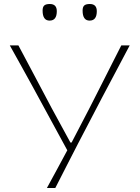

<svg xmlns="http://www.w3.org/2000/svg" viewBox="-20 -940 698 960"><path d="M214.5 0Q239 -45 264 -91Q289 -137 316.5 -188.5L143.5 -506.5Q115 -558 89 -605.2Q63 -652.5 29 -713H72Q108.5 -644.5 135 -594.5Q161.5 -544.5 185.2 -499.8Q209 -455 237.5 -401L332 -227.5H338L426.5 -397.5Q448 -439.5 466 -475.2Q484 -511 502 -546.2Q520 -581.5 540.2 -621.8Q560.5 -662 586.5 -713H628.5Q595 -649.5 557.5 -578.8Q520 -508 489.5 -450.5L371.5 -224.5Q345.5 -174 315 -114.5Q284.5 -55 256.5 0ZM428 -837Q393 -837 393 -887Q393 -905 401.2 -912.5Q409.5 -920 429 -920Q464 -920 464 -884Q464 -837 428 -837ZM228 -837Q193 -837 193 -887Q193 -905 201.2 -912.5Q209.5 -920 229 -920Q264 -920 264 -884Q264 -837 228 -837Z"/></svg>

Font: Commissioner Loud Thin
Style: Regular
Weight: 100
Designer: Kostas Bartsokas
Foundry: Kostas Bartsokas
Version: Version 1.000; ttfautohint (v1.8.3)